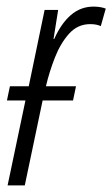

<svg xmlns="http://www.w3.org/2000/svg" viewBox="-20 -561 340 581"><path d="M3 0 57 -257H1L10 -300H67L115 -531H156L142 -443H144Q165 -490 194.5 -515.5Q224 -541 263 -541Q274 -541 283 -539.5Q292 -538 300 -535L285 -482Q272 -488 253 -488Q215 -488 189 -459Q163 -430 146 -386.5Q129 -343 119 -300H210L201 -257H109L55 0Z"/></svg>

Font: Noto Sans ExtraCondensed Light
Style: Italic
Weight: 300
Width: 2
Italic angle: -12°
Designer: Monotype Design Team
Foundry: Monotype Imaging Inc.
Version: Version 2.013; ttfautohint (v1.8.4.7-5d5b)